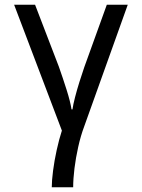

<svg xmlns="http://www.w3.org/2000/svg" viewBox="-20 -556 603 816"><path d="M200 240Q200 212 205.5 169.5Q211 127 221 81.5Q231 36 243 -1L40 -536H129L230 -273Q247 -225 263 -174.5Q279 -124 284 -91H288Q291 -112 299 -143Q307 -174 317.5 -207.5Q328 -241 338 -270L434 -536H523L338 -19Q323 21 312.5 68Q302 115 296.5 159.5Q291 204 291 240Z"/></svg>

Font: Noto Sans Mono SemiCondensed
Style: Regular
Weight: 400
Width: 4
Designer: Monotype Design Team
Foundry: Monotype Imaging Inc.
Version: Version 2.014